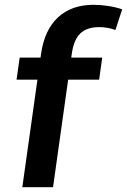

<svg xmlns="http://www.w3.org/2000/svg" viewBox="-20 -780 529 800"><path d="M151 -555Q165 -655 221.5 -707.5Q278 -760 370 -760Q399 -760 431.5 -755Q464 -750 489 -741L461 -655Q445 -661 427.5 -664Q410 -667 393 -667Q342 -667 314.5 -640.5Q287 -614 279 -555L201 0H73ZM62 -540H406L393 -448H49Z"/></svg>

Font: Pathway Extreme 8pt Thin 12pt SemiBold
Style: Italic
Weight: 600
Italic angle: -8°
Version: Version 1.001;gftools[0.9.26]